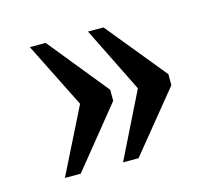

<svg xmlns="http://www.w3.org/2000/svg" viewBox="-66 -540 608 539"><g transform="rotate(-15 238.5 -270.0)"><path d="M230 -80H275L417 -254V-286L275 -460H230L324 -270ZM61 -80H107L248 -254V-286L107 -460H61L156 -270Z"/></g></svg>

Font: Noto Serif Ethiopic SemiCondensed
Style: Regular
Weight: 400
Width: 4
Designer: Monotype Design Team
Foundry: Monotype Imaging Inc.
Version: Version 2.102